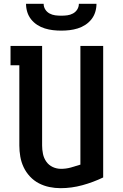

<svg xmlns="http://www.w3.org/2000/svg" viewBox="-20 -975 640 1003"><path d="M296 8Q267 8 238 2Q209 -4 183 -17.5Q157 -31 136.5 -53Q116 -75 103.5 -101.5Q91 -128 86 -157Q81 -186 81 -215V-634H35V-735H200V-215Q200 -193 204.5 -171Q209 -149 222 -130.5Q235 -112 255.5 -102.5Q276 -93 299 -93Q325 -93 350.5 -100Q376 -107 400 -115V-735H519V-48Q467 -23 410.5 -7.5Q354 8 296 8ZM300 -815Q278 -815 256.5 -817.5Q235 -820 214 -826.5Q193 -833 174.5 -845Q156 -857 142.5 -874Q129 -891 122.5 -912Q116 -933 116 -955H208Q208 -939 216.5 -925.5Q225 -912 239 -904.5Q253 -897 268.5 -895Q284 -893 300 -893Q316 -893 331.5 -895Q347 -897 361 -904.5Q375 -912 383.5 -925.5Q392 -939 392 -955H484Q484 -933 477.5 -912Q471 -891 457.5 -874Q444 -857 425.5 -845Q407 -833 386 -826.5Q365 -820 343.5 -817.5Q322 -815 300 -815Z"/></svg>

Font: Iosevka Book
Style: Bold
Weight: 700
Designer: Belleve Invis
Foundry: Belleve Invis
Version: Version 28.0.7; ttfautohint (v1.8.3)